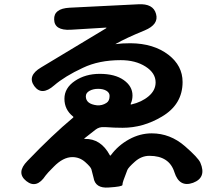

<svg xmlns="http://www.w3.org/2000/svg" viewBox="-20 -818 1040 897"><path d="M193 2Q151 66 103 28Q54 -11 108 -66Q225 -188 321 -268Q325 -271 321 -274Q281 -306 281 -356.5Q281 -407 330 -440Q379 -473 446 -473Q517 -473 558 -444Q599 -415 599 -372Q599 -351 591 -334Q589 -329 594 -330Q642 -341 674.5 -368.5Q707 -396 707 -433Q707 -477 660 -507Q613 -537 544 -537Q442 -537 367 -501Q283 -462 233 -419Q175 -368 140 -416Q106 -464 172 -503L476 -686Q480 -689 475 -689L310 -679Q234 -675 233 -727Q231 -778 305 -782L626 -798Q696 -802 709 -753Q723 -704 656 -676Q568 -640 521 -613Q517 -611 522 -612Q548 -616 590 -616Q698 -615 767 -562Q833 -511 833 -435Q833 -330 736 -273Q649 -221 553 -221Q514 -221 475 -224H466Q444 -226 426 -212L375 -172Q371 -169 376 -169Q451 -171 493 -93Q495 -89 498 -93Q532 -139 583 -167Q634 -195 689 -195Q775 -195 844 -135Q906 -81 916 -58Q946 12 882 36Q818 59 795 -13Q771 -90 678 -90Q641 -90 610.5 -63Q580 -36 575 -24Q562 10 557 24Q552 38 552 46Q552 54 488 58Q425 63 417 12Q416 7 407 -27Q404 -38 378 -61Q352 -84 318 -84Q275 -84 231 -39Q200 -8 193 2ZM433 -326Q457 -324 477 -337Q492 -346 492 -370Q492 -385 477 -394Q462 -403 438.5 -403Q415 -403 398 -393.5Q381 -384 381 -368Q381 -332 433 -326Z"/></svg>

Font: Resource Han Rounded KR
Style: Bold
Weight: 700
Designer: Cyano Hao (round all glyphs); Ryoko NISHIZUKA 西塚涼子 (kana, bopomofo & ideographs); Paul D. Hunt (Latin, Greek & Cyrillic)
Foundry: Cyano Hao
Version: 0.990